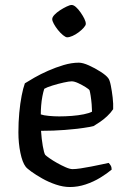

<svg xmlns="http://www.w3.org/2000/svg" viewBox="-20 -752 509 772"><path d="M261 0Q234 0 204.5 -10Q175 -20 149.5 -34.5Q124 -49 106 -62Q88 -75 83 -82Q70 -99 62 -137.5Q54 -176 54 -220Q54 -261 57.5 -298.5Q61 -336 67 -367Q73 -398 80 -417Q94 -426 118.5 -440Q143 -454 173.5 -467.5Q204 -481 236 -490.5Q268 -500 297 -500Q313 -500 337.5 -489Q362 -478 384.5 -463.5Q407 -449 415 -438Q421 -431 425.5 -408.5Q430 -386 433 -360Q436 -334 435 -313Q425 -298 410.5 -284.5Q396 -271 381 -261Q366 -251 356 -245Q346 -242 315 -237.5Q284 -233 240 -229.5Q196 -226 145 -226Q147 -194 152 -165Q157 -136 162 -129Q166 -125 179.5 -115.5Q193 -106 210 -96.5Q227 -87 244 -79.5Q261 -72 272 -72Q284 -72 304.5 -75Q325 -78 347.5 -82.5Q370 -87 389 -91Q408 -95 417 -97Q421 -93 425 -86.5Q429 -80 429 -70Q410 -54 383 -37.5Q356 -21 324.5 -10.5Q293 0 261 0ZM218 -284Q243 -284 269 -286Q295 -288 317 -292.5Q339 -297 350 -303Q350 -315 348.5 -333Q347 -351 344.5 -367Q342 -383 340 -389Q338 -393 324.5 -401.5Q311 -410 295 -417.5Q279 -425 268 -425Q258 -425 235.5 -420Q213 -415 190.5 -408Q168 -401 158 -395Q154 -383 150.5 -365Q147 -347 145.5 -327.5Q144 -308 144 -292Q155 -288 176.5 -286Q198 -284 218 -284ZM250 -602Q244 -602 233.5 -610.5Q223 -619 213 -631.5Q203 -644 196.5 -656Q190 -668 190 -675Q190 -683 199 -692.5Q208 -702 221 -710.5Q234 -719 247.5 -725.5Q261 -732 268 -732Q276 -732 285.5 -723.5Q295 -715 304 -702Q313 -689 319 -677Q325 -665 325 -656Q325 -650 316.5 -640.5Q308 -631 296 -622Q284 -613 271.5 -607.5Q259 -602 250 -602Z"/></svg>

Font: Texturina Medium 12pt
Style: Regular
Weight: 400
Version: Version 1.002